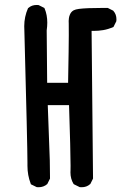

<svg xmlns="http://www.w3.org/2000/svg" viewBox="-20 -767 540 789"><path d="M259.8 -426.8Q262.7 -580.1 262.7 -622.1Q262.7 -664.1 262.5 -669.9Q262.2 -675.8 262.2 -680.7Q262.2 -685.5 263.2 -692.6Q264.2 -699.7 267.1 -706.5Q272 -718.8 282.7 -724.6Q290 -728.5 304.7 -730.5Q335.4 -734.4 400.4 -734.4Q410.2 -734.4 422.9 -734.4L445.3 -723.1L446.3 -721.7Q458.5 -708 458.5 -687.5Q458.5 -684.6 458 -679.7L446.3 -656.2Q423.8 -646.5 404.3 -643.3Q384.8 -640.1 366.7 -640.1Q361.8 -640.1 356.4 -640.1L362.3 -33.2L351.1 -10.7L349.6 -9.8Q335.9 2.4 315.4 2.4Q312.5 2.4 307.6 2L283.7 -9.8L282.2 -11.2Q269.5 -32.2 269.5 -58.6Q269.5 -62.5 269.8 -67.4Q270 -72.3 270 -86.4Q270 -142.6 263.7 -335H176.3L184.6 -108.4Q185.5 -73.2 185.5 -35.2V-33.2L174.3 -10.7Q159.2 2.4 138.7 2.4Q135.3 2.4 130.9 2L106.9 -9.8L106 -12.7Q92.8 -46.9 92.8 -85.9V-99.1Q92.8 -165.5 80.1 -642.1Q79.6 -650.9 79.6 -659.2Q79.6 -698.2 95.2 -733.4L96.7 -734.4Q110.4 -746.6 130.9 -746.6Q133.8 -746.6 138.7 -746.1L162.1 -734.4L163.6 -731.4Q174.3 -705.6 174.3 -673.8Q174.3 -658.7 171.9 -642.1L173.8 -426.8Z"/></svg>

Font: Bakudai
Style: Bold
Weight: 700
Version: Version 1.48